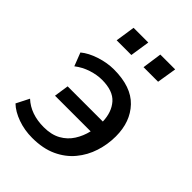

<svg xmlns="http://www.w3.org/2000/svg" viewBox="-207 -804 914 914"><g transform="rotate(45 250.0 -347.0)"><path d="M176 9Q124 9 78 -7.5Q32 -24 4 -51L37 -116Q91 -66 179 -66Q230 -66 265 -85.5Q300 -105 321 -138Q342 -171 351 -210H111L122 -284H359Q357 -346 323.5 -384Q290 -422 216 -422Q182 -422 145 -410Q108 -398 77 -374L51 -441Q81 -466 128.5 -481.5Q176 -497 221 -497Q338 -497 395.5 -436.5Q453 -376 453 -278Q453 -224 436.5 -172.5Q420 -121 386 -80Q352 -39 300 -15Q248 9 176 9ZM313 -604 327 -703H427L411 -604ZM132 -604 147 -703H246L231 -604Z"/></g></svg>

Font: Nunito Sans SemiBold
Style: Italic
Weight: 600
Italic angle: -9°
Designer: Vernon Adams
Foundry: Vernon Adams
Version: Version 3.006; ttfautohint (v1.8.3)